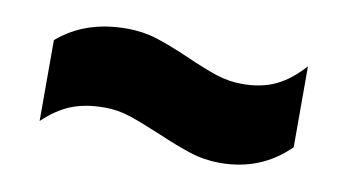

<svg xmlns="http://www.w3.org/2000/svg" viewBox="-38 -502 663 367"><g transform="rotate(10 293.5 -319.0)"><path d="M184 -430Q215 -430 242 -421.5Q269 -413 308 -396Q344 -380 368.5 -372Q393 -364 419 -364Q456 -364 483.5 -377Q511 -390 537 -419V-262Q483 -208 403 -208Q373 -208 345 -217Q317 -226 280 -242Q242 -258 218 -266Q194 -274 168 -274Q131 -274 103.5 -263Q76 -252 50 -227V-384Q103 -430 184 -430Z"/></g></svg>

Font: Gmarket Sans TTF Bold
Style: Regular
Weight: 700
Designer: Creative Director : Sungho Lee; Art Director : Kiwoong Choi; Project Manager : Sori Yang, Jongwook Yoon; Font Designer :
Foundry: Sandoll Inc.
Version: Version 1.000;hotconv 1.0.109;makeotfexe 2.5.65596